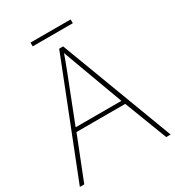

<svg xmlns="http://www.w3.org/2000/svg" viewBox="-195 -940 966 1057"><g transform="rotate(-30 288.5 -412.0)"><path d="M417 -824H162V-800H417ZM549 0H577L307 -716H282L0 0H28L135 -271H445ZM325 -594 435 -296H144L260 -593C270 -620 283 -652 293 -682C306 -645 317 -617 325 -594Z"/></g></svg>

Font: Noto Sans Georgian Thin
Style: Regular
Weight: 100
Designer: Monotype Design Team, Akaki Razmadze
Foundry: Google LLC
Version: Version 2.005